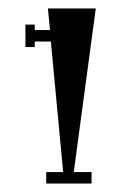

<svg xmlns="http://www.w3.org/2000/svg" viewBox="-20 -794 286 453"><path d="M89 -361V-388H129L100 -696H62V-683H40V-736H62V-723H98L93 -774H206L154 -388H196V-361Z"/></svg>

Font: Chokokutai
Style: Regular
Weight: 400
Designer: 108号,108go
Foundry: Font Zone 108
Version: Version 1.000; ttfautohint (v1.8.3)